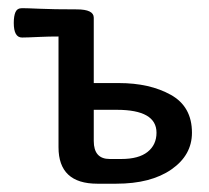

<svg xmlns="http://www.w3.org/2000/svg" viewBox="-20 -443 504 463"><path d="M272.5 -59.6Q314.5 -59.6 335.9 -76.7Q357.4 -93.8 357.4 -123Q357.4 -178.2 261.7 -178.2H206.1V-103Q206.1 -59.6 244.6 -59.6ZM260.3 0H214.8Q121.1 0 121.1 -87.9V-355Q97.7 -355 76.2 -354Q44.4 -352.5 33.2 -352.5Q13.2 -352.5 13.2 -387.7Q13.2 -404.3 17.3 -413.8Q21.5 -423.3 33.2 -423.3Q44.4 -423.3 76.2 -421.9Q107.9 -420.4 165 -420.4Q206.1 -420.4 206.1 -400.4V-242.7H266.6Q340.8 -242.7 391.8 -214.4Q442.9 -186 442.9 -123Q442.9 -68.8 393.3 -34.4Q343.8 0 260.3 0Z"/></svg>

Font: Bainsley
Style: Regular
Weight: 400
Designer: Paul James MIller
Foundry: High-Logic / Made with FontCreator
Version: Version 1.411;March 28, 2021;FontCreator 13.0.0.2683 64-bit